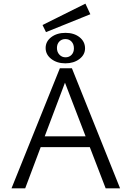

<svg xmlns="http://www.w3.org/2000/svg" viewBox="-20 -1032 721 1052"><path d="M232 -856 213 -895 448 -1012 475 -954ZM339 -852Q386 -852 416 -828Q446 -804 446 -767Q446 -732 415 -708.5Q384 -685 338 -685Q292 -685 261 -709Q230 -733 230 -769Q230 -805 261 -828.5Q292 -852 339 -852ZM338 -818Q318 -818 305 -804.5Q292 -791 292 -769Q292 -747 305.5 -732.5Q319 -718 339 -718Q359 -718 372 -731.5Q385 -745 385 -767Q385 -790 372 -804Q359 -818 338 -818ZM472 -226H203L118 0H43L308 -658H374L638 0H559ZM449 -285 336 -579 225 -285Z"/></svg>

Font: Ysabeau SC
Style: Regular
Weight: 400
Designer: Christian Thalmann (Catharsis Fonts)
Version: Version 0.003